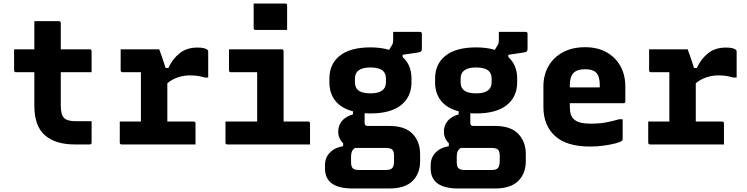

<svg xmlns="http://www.w3.org/2000/svg" viewBox="-20 -820 4240 1090"><path d="M500 -132V-11Q500 0 489 0H404Q295 0 235 -52Q175 -104 175 -220V-410H71Q60 -410 60 -421V-540H175V-700H314Q325 -700 325 -689V-540H489Q500 -540 500 -529V-410H325V-221Q325 -169 344 -150Q362 -132 409 -132Z M660 -130H780V-410H676Q665 -410 665 -421V-540H884Q884 -540 890.5 -522Q897 -504 905.5 -479Q914 -454 920 -434H936Q959 -485 999.5 -517.5Q1040 -550 1101 -550Q1145 -550 1159 -536Q1162 -533 1162 -526V-380H1142Q1118 -387 1099.5 -389.5Q1081 -392 1058 -392Q1023 -392 989 -380.5Q955 -369 930 -347V-130H1079Q1090 -130 1090 -119V0H671Q660 0 660 -11Z M1260 -130H1440V-410H1291Q1280 -410 1280 -421V-540H1579Q1590 -540 1590 -529V-130H1729Q1740 -130 1740 -119V0H1271Q1260 0 1260 -11ZM1420 -800H1599Q1610 -800 1610 -789V-650H1431Q1420 -650 1420 -661Z M2083 -551Q2143 -551 2189 -537L2206 -565Q2212 -575 2212 -589V-639H2364Q2375 -639 2375 -628V-545Q2375 -535 2372 -530Q2369 -525 2356 -522.5Q2343 -520 2314 -516L2266 -509V-496Q2316 -451 2316 -374V-353Q2316 -270 2256.5 -223Q2197 -176 2083 -176Q2066 -176 2050 -177V-122Q2050 -105 2067 -105H2190Q2279 -105 2322 -60.5Q2365 -16 2365 55V95Q2365 165 2322 207.5Q2279 250 2190 250H1981Q1825 250 1825 136V118Q1825 74 1853.5 45.5Q1882 17 1928 10V-7Q1915 -19 1907.5 -36Q1900 -53 1900 -72Q1900 -107 1920.5 -132.5Q1941 -158 1984 -171V-188Q1918 -205 1884 -247.5Q1850 -290 1850 -353V-374Q1850 -457 1909.5 -504Q1969 -551 2083 -551ZM2083 -437Q1995 -437 1995 -374V-353Q1995 -326 2010 -311Q2031 -290 2083 -290Q2171 -290 2171 -353V-374Q2171 -401 2155 -417Q2133 -437 2083 -437ZM2018 145H2172Q2196 145 2206 135Q2212 129 2214.5 118Q2217 107 2217 94V65Q2217 39 2207 29.5Q2197 20 2172 20H1996Q1983 28 1978 39.5Q1973 51 1973 68V101Q1973 126 1983 135.5Q1993 145 2018 145Z M2683 -551Q2743 -551 2789 -537L2806 -565Q2812 -575 2812 -589V-639H2964Q2975 -639 2975 -628V-545Q2975 -535 2972 -530Q2969 -525 2956 -522.5Q2943 -520 2914 -516L2866 -509V-496Q2916 -451 2916 -374V-353Q2916 -270 2856.5 -223Q2797 -176 2683 -176Q2666 -176 2650 -177V-122Q2650 -105 2667 -105H2790Q2879 -105 2922 -60.5Q2965 -16 2965 55V95Q2965 165 2922 207.5Q2879 250 2790 250H2581Q2425 250 2425 136V118Q2425 74 2453.5 45.5Q2482 17 2528 10V-7Q2515 -19 2507.5 -36Q2500 -53 2500 -72Q2500 -107 2520.5 -132.5Q2541 -158 2584 -171V-188Q2518 -205 2484 -247.5Q2450 -290 2450 -353V-374Q2450 -457 2509.5 -504Q2569 -551 2683 -551ZM2683 -437Q2595 -437 2595 -374V-353Q2595 -326 2610 -311Q2631 -290 2683 -290Q2771 -290 2771 -353V-374Q2771 -401 2755 -417Q2733 -437 2683 -437ZM2618 145H2772Q2796 145 2806 135Q2812 129 2814.5 118Q2817 107 2817 94V65Q2817 39 2807 29.5Q2797 20 2772 20H2596Q2583 28 2578 39.5Q2573 51 2573 68V101Q2573 126 2583 135.5Q2593 145 2618 145Z M3302 -552Q3373 -552 3424 -523Q3475 -494 3502.5 -444Q3530 -394 3530 -330V-244Q3530 -234 3520 -234H3215V-210Q3215 -166 3236 -145Q3251 -130 3275.5 -124Q3300 -118 3332 -118Q3385 -118 3423 -125.5Q3461 -133 3495 -143H3515V-29Q3515 -25 3511 -21Q3504 -14 3476 -6.5Q3448 1 3409 6.5Q3370 12 3331 12Q3196 12 3130.5 -48.5Q3065 -109 3065 -212V-330Q3065 -394 3093.5 -444Q3122 -494 3175 -523Q3228 -552 3302 -552ZM3302 -427Q3257 -427 3236 -406Q3215 -385 3215 -337V-324H3385V-337Q3385 -387 3364 -408Q3345 -427 3302 -427Z M3660 -130H3780V-410H3676Q3665 -410 3665 -421V-540H3884Q3884 -540 3890.5 -522Q3897 -504 3905.5 -479Q3914 -454 3920 -434H3936Q3959 -485 3999.5 -517.5Q4040 -550 4101 -550Q4145 -550 4159 -536Q4162 -533 4162 -526V-380H4142Q4118 -387 4099.5 -389.5Q4081 -392 4058 -392Q4023 -392 3989 -380.5Q3955 -369 3930 -347V-130H4079Q4090 -130 4090 -119V0H3671Q3660 0 3660 -11Z"/></svg>

Font: Recursive Mn Lnr St XBd
Style: Regular
Weight: 800
Monospace: yes
Version: Version 1.079;hotconv 1.0.112;makeotfexe 2.5.65598; ttfautoh